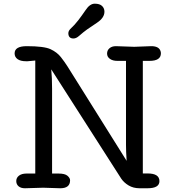

<svg xmlns="http://www.w3.org/2000/svg" viewBox="-20 -1006 936 1026"><path d="M210.9 -2.9 113.3 0Q91.8 0 79.3 -10.5Q66.9 -21 66.9 -38.6Q66.9 -56.2 81.5 -67.4Q96.2 -78.6 121.6 -78.6H168.5V-682.6L127 -678.7Q123 -678.7 119.6 -678.7Q89.8 -678.7 74 -689.9Q58.1 -701.2 58.1 -720.7Q58.1 -759.3 123 -759.3Q215.8 -759.3 250.5 -742.9Q285.2 -726.6 305.4 -700.7Q325.7 -674.8 340.8 -650.9L656.7 -146.5Q653.3 -197.8 653.3 -231V-680.7H607.4Q582.5 -680.7 567.4 -691.4Q552.2 -702.1 552.2 -719.7Q552.2 -737.3 565.2 -748.3Q578.1 -759.3 599.6 -759.3L697.3 -755.9L788.1 -759.3Q827.6 -759.3 836.9 -735.4Q839.8 -728.5 839.8 -721.2Q839.8 -680.7 778.8 -680.7H743.2V-79.1H768.6Q832 -79.1 832 -38.1Q832 0 768.6 0H725.6Q692.4 0 667.2 -15.1Q642.1 -30.3 627.9 -51.3L253.9 -635.3Q258.3 -588.9 258.3 -532.2V-78.6H293Q326.7 -78.6 340.6 -66.7Q354.5 -54.7 354.5 -42.5Q354.5 0 302.2 0ZM372.6 -800.3Q345.2 -800.3 345.2 -829.1Q345.2 -842.3 361.3 -856.7Q377.4 -871.1 398.4 -897.9L417 -922.9Q426.3 -935.5 437.5 -952.1Q460 -986.3 486.3 -986.3Q512.7 -986.3 525.4 -974.1Q538.1 -961.9 538.1 -943.4Q538.1 -910.6 497.3 -883.8Q456.5 -856.9 445.3 -848.6L424.8 -833Q416 -826.2 401.4 -813.2Q386.7 -800.3 372.6 -800.3Z"/></svg>

Font: Oldenburg
Style: Regular
Weight: 400
Designer: Nicole Fally
Foundry: Nicole Fally
Version: Version 1.001